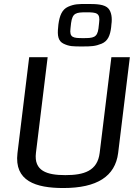

<svg xmlns="http://www.w3.org/2000/svg" viewBox="-20 -937 684 967"><path d="M309 -55C216 -55 150 -76 161 -167L220 -649H127L68 -166C51 -25 160 10 299 10C469 10 560 -49 575 -166L634 -649H541L482 -167C471 -76 403 -55 309 -55ZM541 -813C546 -847 541 -876 527 -893C508 -916 465 -917 420 -917C374 -917 355 -917 323 -903C292 -889 280 -858 274 -813L273 -801C268 -758 273 -730 300 -717C329 -703 348 -703 394 -703C440 -703 460 -704 492 -717C523 -730 535 -758 540 -801ZM399 -745C349 -745 329 -747 335 -794L338 -821C345 -872 363 -875 415 -875C467 -875 486 -872 479 -821L476 -794C470 -747 449 -745 399 -745Z"/></svg>

Font: Gamestation Display
Style: Italic
Weight: 400
Designer: Jonas Hecksher
Foundry: Jonas Hecksher, Playtypeª, e-types AS
Version: Version 1.003